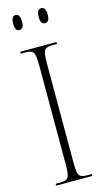

<svg xmlns="http://www.w3.org/2000/svg" viewBox="-137 -946 536 989"><g transform="rotate(-15 131.0 -451.5)"><path d="M32 0V-10H55Q78 -10 89.5 -16Q101 -22 104.5 -40Q108 -58 108 -95V-619Q108 -656 104.5 -674Q101 -692 89.5 -698Q78 -704 55 -704H32V-714H225V-704H203Q179 -704 167.5 -698Q156 -692 152.5 -674Q149 -656 149 -619V-95Q149 -58 152.5 -40Q156 -22 167.5 -16Q179 -10 203 -10H225V0ZM194 -823Q170 -823 170 -862Q170 -903 194 -903Q218 -903 218 -862Q218 -823 194 -823ZM57 -823Q34 -823 34 -862Q34 -903 57 -903Q81 -903 81 -862Q81 -823 57 -823Z"/></g></svg>

Font: Noto Serif Display ExtraCondensed ExtraLight
Style: Regular
Weight: 200
Width: 2
Designer: Monotype Design Team
Foundry: Monotype Imaging Inc.
Version: Version 2.009